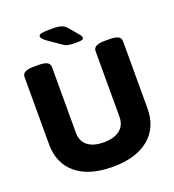

<svg xmlns="http://www.w3.org/2000/svg" viewBox="-155 -996 1022 1125"><g transform="rotate(-20 356.0 -433.5)"><path d="M356 8Q210 8 129.5 -58.5Q49 -125 49 -245V-664Q49 -683 66 -692.5Q83 -702 120 -702H150Q187 -702 203.5 -692.5Q220 -683 220 -664V-255Q220 -202 255 -173.5Q290 -145 356 -145Q421 -145 456.5 -173.5Q492 -202 492 -255V-664Q492 -683 509 -692.5Q526 -702 563 -702H592Q630 -702 646.5 -692.5Q663 -683 663 -664V-245Q663 -125 582 -58.5Q501 8 356 8ZM402 -749Q368 -749 351 -753Q334 -757 319 -769L242 -822Q226 -834 220 -842.5Q214 -851 214 -857Q214 -868 232.5 -871.5Q251 -875 293 -875Q335 -875 354.5 -868.5Q374 -862 388 -845L436 -788Q445 -778 447 -772Q449 -766 449 -763Q449 -756 440 -752.5Q431 -749 402 -749Z"/></g></svg>

Font: Asap ExtraBold
Style: Regular
Weight: 800
Designer: Pablo Cosgaya
Foundry: Omnibus-Type
Version: Version 3.001; ttfautohint (v1.8.4.7-5d5b)